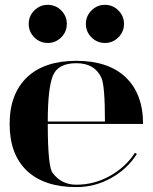

<svg xmlns="http://www.w3.org/2000/svg" viewBox="-20 -762 626 787"><path d="M355 -608.9Q332 -631.8 332 -664.1Q332 -696.3 355 -719.2Q377.9 -742.2 410.2 -742.2Q442.4 -742.2 465.3 -719.2Q488.3 -696.3 488.3 -664.1Q488.3 -631.8 465.3 -608.9Q442.4 -585.9 410.2 -585.9Q377.9 -585.9 355 -608.9ZM120.6 -608.9Q97.7 -631.8 97.7 -664.1Q97.7 -696.3 120.6 -719.2Q143.6 -742.2 175.8 -742.2Q208 -742.2 231 -719.2Q253.9 -696.3 253.9 -664.1Q253.9 -631.8 231 -608.9Q208 -585.9 175.8 -585.9Q143.6 -585.9 120.6 -608.9ZM175.8 -263.7H410.2Q410.2 -412.1 395.5 -443.4Q368.2 -502.9 293 -502.9Q218.8 -502.9 197.3 -453.1Q175.8 -401.4 175.8 -263.7ZM293 4.9Q161.1 4.9 89.8 -62.5Q19.5 -129.9 19.5 -253.9Q19.5 -377 90.8 -445.3Q162.1 -512.7 293 -512.7Q423.8 -512.7 495.1 -445.3Q566.4 -377 566.4 -253.9H175.8Q175.8 -81.1 195.3 -53.7Q231.4 -4.9 293 -4.9Q366.2 -4.9 430.7 -41Q495.1 -77.1 533.2 -135.7L541 -130.9Q502 -69.3 435.5 -32.2Q369.1 4.9 293 4.9Z"/></svg>

Font: spinwerad
Style: Bold
Weight: 700
Width: 7
Version: Version 0.3